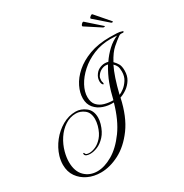

<svg xmlns="http://www.w3.org/2000/svg" viewBox="-181 -889 1032 1078"><g transform="rotate(-30 335.0 -349.5)"><path d="M583 -651 486 -714Q484 -715 484 -718Q484 -724 492 -731Q500 -738 504 -734L592 -656Q594 -654 594 -653Q594 -651 590.5 -650.5Q587 -650 583 -651ZM635 -652 548 -728Q546 -729 546 -732Q547 -738 556 -744Q565 -750 568 -745L645 -656Q646 -654 646 -653Q646 -651 642.5 -650.5Q639 -650 635 -652ZM166 48Q120 48 83 30.5Q46 13 23.5 -19Q1 -51 1 -96Q1 -109 3 -122.5Q5 -136 9 -150Q23 -196 53.5 -234.5Q84 -273 125 -296.5Q166 -320 211 -320Q245 -320 275 -297Q305 -274 305 -228Q305 -210 299 -189Q286 -145 262.5 -119.5Q239 -94 213.5 -83.5Q188 -73 167 -73Q137 -73 132 -87Q129 -95 133.5 -96Q138 -97 139 -91Q141 -80 165 -80Q182 -80 204 -89.5Q226 -99 247 -122.5Q268 -146 280 -188Q286 -211 286 -229Q286 -271 261 -290.5Q236 -310 207 -310Q169 -310 136.5 -288.5Q104 -267 81 -232Q58 -197 47 -156Q38 -122 38 -93Q38 -32 70.5 0Q103 32 152 32Q198 32 250.5 1.5Q303 -29 349.5 -93Q396 -157 424 -257Q390 -255 357.5 -266Q325 -277 304.5 -301.5Q284 -326 284 -363Q284 -399 303 -438Q322 -477 360 -510.5Q398 -544 454.5 -565Q511 -586 587 -586Q613 -586 633 -585Q653 -584 665 -579Q670 -579 670 -575Q670 -570 663 -570Q663 -570 660.5 -570.5Q658 -571 653 -571Q644 -571 639 -567Q616 -551 588.5 -527Q561 -503 535 -454Q549 -440 557.5 -425Q566 -410 566 -382Q566 -348 551 -324Q536 -300 514 -284.5Q492 -269 470 -262Q446 -151 396 -83Q346 -15 285 16.5Q224 48 166 48ZM428 -269Q440 -321 457 -366.5Q474 -412 502 -458Q498 -459 494.5 -459.5Q491 -460 487 -460Q473 -460 457.5 -452Q442 -444 431 -427Q427 -422 425.5 -414.5Q424 -407 424 -400Q424 -390 427 -384Q427 -384 427 -378Q427 -372 421 -376Q413 -384 413 -400Q413 -416 421 -432Q434 -455 452.5 -464Q471 -473 489 -473Q501 -473 511 -470Q534 -504 563.5 -531.5Q593 -559 627 -573Q619 -574 607.5 -574.5Q596 -575 585 -575Q525 -575 474.5 -554Q424 -533 387 -499.5Q350 -466 330 -428.5Q310 -391 310 -357Q310 -322 327.5 -303Q345 -284 372 -276.5Q399 -269 428 -269ZM473 -278Q485 -282 503 -295.5Q521 -309 535.5 -331.5Q550 -354 550 -385Q550 -408 544.5 -420Q539 -432 528 -442Q499 -384 473 -278ZM583 -651 486 -714Q484 -715 484 -718Q484 -724 492 -731Q500 -738 504 -734L592 -656Q594 -654 594 -653Q594 -651 590.5 -650.5Q587 -650 583 -651Z"/></g></svg>

Font: Gwendolyn
Style: Regular
Weight: 400
Designer: Robert E. Leuschke
Foundry: Robert E. Leuschke
Version: Version 1.010; ttfautohint (v1.8.3)